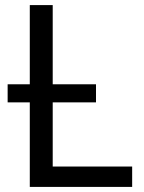

<svg xmlns="http://www.w3.org/2000/svg" viewBox="-20 -734 564 754"><path d="M10 -332V-403H357V-332ZM97 0V-714H187V-80H499V0Z"/></svg>

Font: Noto Sans Ambassadori
Style: Regular
Weight: 400
Designer: Monotype Design Team
Foundry: Monotype Imaging Inc.
Version: Version 2.013